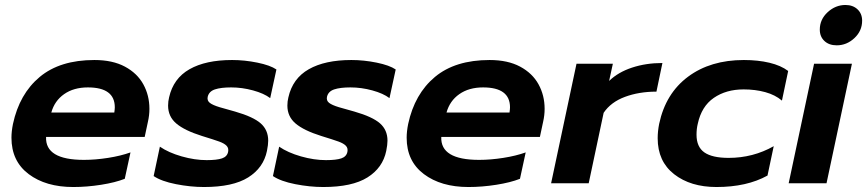

<svg xmlns="http://www.w3.org/2000/svg" viewBox="-20 -736 3482 771"><path d="M26 -183Q26 -208 32 -238Q58 -359 139.5 -427Q221 -495 359 -495Q432 -495 481.5 -468.5Q531 -442 555.5 -397.5Q580 -353 580 -299Q580 -273 574 -247L561 -186H165Q161 -94 317 -94Q363 -94 414 -102Q465 -110 504 -124L481 -18Q443 -3 386 6Q329 15 274 15Q164 15 95 -37Q26 -89 26 -183ZM439 -284Q441 -298 441 -305Q441 -385 333 -385Q276 -385 237.5 -358Q199 -331 186 -284Z M597 -29 622 -147Q657 -123 709.5 -108Q762 -93 810 -93Q851 -93 871.5 -100Q892 -107 896 -126Q899 -141 890 -150.5Q881 -160 860.5 -167.5Q840 -175 791 -190Q721 -212 688 -240Q655 -268 655 -312Q655 -329 659 -345Q676 -421 741 -458Q806 -495 912 -495Q962 -495 1013.5 -484.5Q1065 -474 1090 -457L1065 -342Q1040 -361 996 -373Q952 -385 908 -385Q867 -385 843 -377Q819 -369 814 -347Q811 -332 822.5 -323Q834 -314 862 -305.5Q890 -297 924 -288Q997 -267 1027 -240.5Q1057 -214 1057 -171Q1057 -155 1052 -130Q1038 -62 976.5 -23.5Q915 15 799 15Q745 15 686.5 3.5Q628 -8 597 -29Z M1076 -29 1101 -147Q1136 -123 1188.5 -108Q1241 -93 1289 -93Q1330 -93 1350.5 -100Q1371 -107 1375 -126Q1378 -141 1369 -150.5Q1360 -160 1339.5 -167.5Q1319 -175 1270 -190Q1200 -212 1167 -240Q1134 -268 1134 -312Q1134 -329 1138 -345Q1155 -421 1220 -458Q1285 -495 1391 -495Q1441 -495 1492.5 -484.5Q1544 -474 1569 -457L1544 -342Q1519 -361 1475 -373Q1431 -385 1387 -385Q1346 -385 1322 -377Q1298 -369 1293 -347Q1290 -332 1301.5 -323Q1313 -314 1341 -305.5Q1369 -297 1403 -288Q1476 -267 1506 -240.5Q1536 -214 1536 -171Q1536 -155 1531 -130Q1517 -62 1455.5 -23.5Q1394 15 1278 15Q1224 15 1165.5 3.5Q1107 -8 1076 -29Z M1613 -183Q1613 -208 1619 -238Q1645 -359 1726.5 -427Q1808 -495 1946 -495Q2019 -495 2068.5 -468.5Q2118 -442 2142.5 -397.5Q2167 -353 2167 -299Q2167 -273 2161 -247L2148 -186H1752Q1748 -94 1904 -94Q1950 -94 2001 -102Q2052 -110 2091 -124L2068 -18Q2030 -3 1973 6Q1916 15 1861 15Q1751 15 1682 -37Q1613 -89 1613 -183ZM2026 -284Q2028 -298 2028 -305Q2028 -385 1920 -385Q1863 -385 1824.5 -358Q1786 -331 1773 -284Z M2295 -480H2441L2426 -411Q2462 -446 2518 -464.5Q2574 -483 2640 -483L2616 -368Q2546 -368 2489.5 -347Q2433 -326 2404 -283L2344 0H2193Z M2621 -181Q2621 -209 2627 -239Q2653 -361 2743 -428Q2833 -495 2967 -495Q3024 -495 3070 -484Q3116 -473 3145 -451L3120 -332Q3093 -355 3053 -366Q3013 -377 2966 -377Q2896 -377 2846.5 -343Q2797 -309 2782 -239Q2777 -219 2777 -195Q2777 -146 2808.5 -124Q2840 -102 2906 -102Q3004 -102 3087 -149L3062 -31Q2979 15 2857 15Q2753 15 2687 -36.5Q2621 -88 2621 -181Z M3272 -617Q3272 -658 3303.5 -687Q3335 -716 3375 -716Q3405 -716 3423.5 -698.5Q3442 -681 3442 -653Q3442 -612 3411 -583Q3380 -554 3340 -554Q3309 -554 3290.5 -571.5Q3272 -589 3272 -617ZM3249 -480H3401L3299 0H3147Z"/></svg>

Font: Prompt Semibold
Style: Italic
Weight: 600
Italic angle: -12°
Designer: Katatrad Team
Foundry: CadsonDemak
Version: Version 1.000